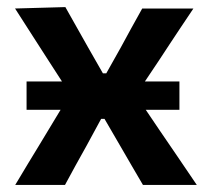

<svg xmlns="http://www.w3.org/2000/svg" viewBox="-20 -522 596 542"><path d="M23 0Q43.5 -34.5 59 -60Q74.5 -85.5 88.2 -108Q102 -130.5 117.5 -156.5L151 -212H55V-292H155L118.5 -348.5Q94.5 -386 73.5 -418.5Q52.5 -451 22.5 -498L164.5 -502Q182.5 -470.5 197.2 -444Q212 -417.5 228.5 -388.5L270.5 -315H280L321 -388Q336.5 -417 350.5 -442.2Q364.5 -467.5 381.5 -498H526Q504 -465.5 488.5 -442Q473 -418.5 459.2 -397.8Q445.5 -377 428.5 -351L389 -292H486.5V-212H391.5L430 -155Q455 -118.5 478.5 -84Q502 -49.5 535.5 0H383.5Q366.5 -29 352.5 -53Q338.5 -77 321.5 -106.5L275 -186.5H265.5L224 -110Q207 -79.5 193.5 -55.2Q180 -31 163.5 0Z"/></svg>

Font: Commissioner SemiBold
Style: Regular
Weight: 600
Designer: Kostas Bartsokas
Foundry: Kostas Bartsokas
Version: Version 1.000; ttfautohint (v1.8.3)